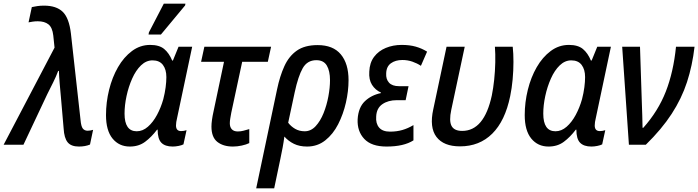

<svg xmlns="http://www.w3.org/2000/svg" viewBox="-64 -796 3840 1056"><path d="M370 10Q327 10 308 -13.5Q289 -37 286 -89L271 -262Q268 -293 264.5 -334.5Q261 -376 260 -406H256Q245 -376 228.5 -343Q212 -310 196 -278L65 0H-44L236 -534L229 -601Q224 -645 202.5 -662Q181 -679 144 -679Q129 -679 116 -677Q103 -675 93 -673L111 -757Q125 -760 141.5 -762.5Q158 -765 178 -765Q246 -765 281 -731Q316 -697 326 -612L379 -136Q382 -101 391.5 -89Q401 -77 418 -77Q426 -77 434 -78.5Q442 -80 448 -82L431 -1Q405 10 370 10Z M650 10Q591 10 555 -34Q519 -78 519 -163Q519 -233 536 -302Q553 -371 585 -426.5Q617 -482 662 -515.5Q707 -549 762 -549Q812 -549 839 -526.5Q866 -504 883 -463H887L918 -539H993L910 -147Q907 -135 905.5 -125Q904 -115 904 -106Q904 -75 932 -75Q947 -75 962 -80L945 -2Q936 3 918.5 6.5Q901 10 886 10Q844 10 823.5 -11Q803 -32 803 -83H800Q769 -42 734 -16Q699 10 650 10ZM688 -74Q721 -74 749.5 -99Q778 -124 799.5 -164Q821 -204 834 -250Q843 -285 847 -316Q851 -347 851 -372Q851 -414 832 -439Q813 -464 775 -464Q740 -464 711.5 -436.5Q683 -409 663 -364Q643 -319 632 -268Q621 -217 621 -171Q621 -74 688 -74ZM753 -606 755 -618 837 -776H956L954 -766L821 -606Z M1217 10Q1164 10 1131.5 -15.5Q1099 -41 1099 -100Q1099 -116 1102 -137.5Q1105 -159 1110 -181L1168 -456H1042L1060 -539H1427L1409 -456H1268L1208 -176Q1205 -159 1202.5 -144.5Q1200 -130 1200 -118Q1200 -97 1211 -85Q1222 -73 1244 -73Q1260 -73 1275 -77Q1290 -81 1307 -86V-9Q1291 -1 1266 4.5Q1241 10 1217 10Z M1460 -305Q1475 -377 1500 -432Q1525 -487 1568.5 -517.5Q1612 -548 1683 -548Q1768 -548 1810.5 -497Q1853 -446 1853 -355Q1853 -295 1838.5 -231.5Q1824 -168 1796 -113Q1768 -58 1725 -24Q1682 10 1625 10Q1583 10 1552.5 -5Q1522 -20 1500 -45Q1496 -14 1490.5 15.5Q1485 45 1478 78L1444 240H1345ZM1612 -74Q1646 -74 1672 -102Q1698 -130 1715.5 -173.5Q1733 -217 1742 -265.5Q1751 -314 1751 -355Q1751 -406 1733.5 -435.5Q1716 -465 1676 -465Q1626 -465 1601 -421Q1576 -377 1557 -289L1521 -121Q1536 -101 1559 -87.5Q1582 -74 1612 -74Z M2062 10Q1979 10 1939.5 -32Q1900 -74 1903 -140Q1907 -205 1942.5 -239Q1978 -273 2031 -284V-287Q2000 -301 1982 -329.5Q1964 -358 1967 -402Q1969 -451 1993.5 -483.5Q2018 -516 2058 -532.5Q2098 -549 2145 -549Q2189 -549 2222.5 -539.5Q2256 -530 2285 -512L2251 -434Q2230 -448 2204 -457Q2178 -466 2149 -466Q2111 -466 2086 -448Q2061 -430 2060 -392Q2058 -361 2075.5 -341.5Q2093 -322 2131 -322H2183L2167 -245H2118Q2071 -245 2039 -223Q2007 -201 2005 -155Q2002 -117 2021 -94.5Q2040 -72 2081 -72Q2118 -72 2149 -81Q2180 -90 2210 -108V-24Q2157 10 2062 10Z M2466 9Q2376 9 2336.5 -43Q2297 -95 2319 -195L2392 -539H2492L2418 -192Q2405 -131 2419.5 -103.5Q2434 -76 2478 -76Q2599 -76 2641 -271Q2649 -310 2654 -357.5Q2659 -405 2660 -452.5Q2661 -500 2658 -539H2756Q2760 -502 2760 -455Q2760 -408 2755.5 -359Q2751 -310 2742 -267Q2714 -131 2643.5 -61Q2573 9 2466 9Z M2953 10Q2894 10 2858 -34Q2822 -78 2822 -163Q2822 -233 2839 -302Q2856 -371 2888 -426.5Q2920 -482 2965 -515.5Q3010 -549 3065 -549Q3115 -549 3142 -526.5Q3169 -504 3186 -463H3190L3221 -539H3296L3213 -147Q3210 -135 3208.5 -125Q3207 -115 3207 -106Q3207 -75 3235 -75Q3250 -75 3265 -80L3248 -2Q3239 3 3221.5 6.5Q3204 10 3189 10Q3147 10 3126.5 -11Q3106 -32 3106 -83H3103Q3072 -42 3037 -16Q3002 10 2953 10ZM2991 -74Q3024 -74 3052.5 -99Q3081 -124 3102.5 -164Q3124 -204 3137 -250Q3146 -285 3150 -316Q3154 -347 3154 -372Q3154 -414 3135 -439Q3116 -464 3078 -464Q3043 -464 3014.5 -436.5Q2986 -409 2966 -364Q2946 -319 2935 -268Q2924 -217 2924 -171Q2924 -74 2991 -74Z M3395 0 3358 -539H3456L3466 -234Q3467 -201 3468.5 -160.5Q3470 -120 3470 -93H3474Q3556 -185 3598 -292.5Q3640 -400 3654 -539H3756Q3744 -435 3714.5 -344.5Q3685 -254 3630 -169.5Q3575 -85 3488 0Z"/></svg>

Font: Noto Sans SemiCondensed Medium
Style: Italic
Weight: 500
Width: 4
Italic angle: -12°
Designer: Monotype Design Team
Foundry: Monotype Imaging Inc.
Version: Version 2.013; ttfautohint (v1.8.4.7-5d5b)